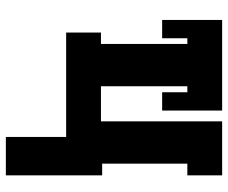

<svg xmlns="http://www.w3.org/2000/svg" viewBox="-80 -480 761 640"><g transform="rotate(90 300.0 -159.5)"><path d="M436 201V0H88V-116H126V-404H107V-320H46V-520H348V-320H287V-404H267V-116H384V-520H564V-404H525V-120H564V201Z"/></g></svg>

Font: Iosevka Etoile Heavy
Style: Regular
Weight: 900
Designer: Belleve Invis
Foundry: Belleve Invis
Version: Version 22.1.2; ttfautohint (v1.8.4)